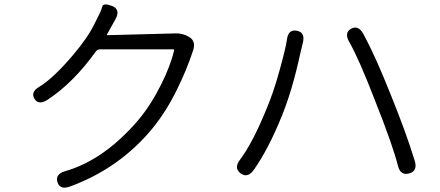

<svg xmlns="http://www.w3.org/2000/svg" viewBox="-20 -812 1990 868"><path d="M297 31Q251 48 240 12Q228 -24 274 -38Q450 -88 605 -269Q662 -337 708 -429Q751 -515 767 -584Q768 -589 763 -589H433Q420 -589 413 -579Q312 -438 195 -361Q155 -335 136 -365Q117 -396 158 -420Q220 -457 310 -563Q378 -643 408 -706Q419 -728 430 -750Q438 -765 442.5 -782.5Q447 -800 487 -785Q526 -769 502 -725L464 -657Q462 -653 467 -653L774 -661Q807 -662 835 -645Q867 -626 853 -584Q823 -493 779 -405Q731 -307 668 -230Q520 -51 297 31Z M1128 -45Q1100 -5 1068 -28Q1036 -52 1065 -90Q1121 -164 1183 -315Q1216 -392 1244.5 -496Q1273 -600 1277 -632Q1283 -681 1322 -673Q1361 -666 1349 -618Q1344 -600 1339 -577Q1302 -404 1253 -285Q1193 -137 1128 -45ZM1830 -28Q1790 -17 1779 -63Q1755 -157 1676 -356Q1601 -550 1559 -622Q1535 -664 1567 -682Q1600 -700 1623 -658Q1677 -559 1748 -380Q1815 -215 1855 -85Q1869 -39 1830 -28Z"/></svg>

Font: Resource Han Rounded KR Normal
Style: Regular
Weight: 350
Designer: Cyano Hao (round all glyphs); Ryoko NISHIZUKA 西塚涼子 (kana, bopomofo & ideographs); Paul D. Hunt (Latin, Greek & Cyrillic)
Foundry: Cyano Hao
Version: 0.990